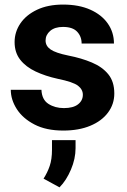

<svg xmlns="http://www.w3.org/2000/svg" viewBox="-20 -558 554 835"><path d="M340.3 -146Q340.3 -168.9 319.1 -185.3Q297.9 -201.7 231 -215.3Q177.2 -227.1 134.8 -247.1Q92.3 -267.1 67.9 -298.3Q43.5 -329.6 43.5 -375Q43.5 -418.9 68.6 -456.1Q93.8 -493.2 141.1 -515.6Q188.5 -538.1 254.4 -538.1Q322.8 -538.1 372.3 -516.1Q421.9 -494.1 448.7 -455.8Q475.6 -417.5 475.6 -368.7H335Q335 -399.4 315.4 -420.2Q295.9 -440.9 253.9 -440.9Q218.3 -440.9 198.2 -423.6Q178.2 -406.2 178.2 -381.8Q178.2 -357.9 200.2 -342.8Q222.2 -327.6 277.3 -316.4Q334.5 -305.2 379.6 -286.1Q424.8 -267.1 450.9 -235.1Q477.1 -203.1 477.1 -151.4Q477.1 -105 449.7 -68.4Q422.4 -31.7 372.6 -11Q322.8 9.8 254.9 9.8Q180.7 9.8 129.9 -16.6Q79.1 -43 53 -83.7Q26.9 -124.5 26.9 -167.5H160.2Q162.1 -124.5 190.7 -106.2Q219.2 -87.9 257.8 -87.9Q298.3 -87.9 319.3 -104.2Q340.3 -120.6 340.3 -146ZM308.6 51.3V86.4Q308.6 132.3 288.6 179.4Q268.6 226.6 238.8 256.8L169.4 218.8Q186.5 192.4 196.3 163.3Q206.1 134.3 206.1 93.3V51.3Z"/></svg>

Font: Vazirmatn UI
Style: Bold
Weight: 700
Designer: Saber Rastikerdar
Foundry: Saber Rastikerdar
Version: Version 33.003